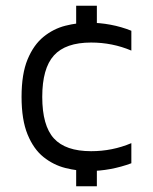

<svg xmlns="http://www.w3.org/2000/svg" viewBox="-20 -648 532 668"><path d="M245 -527V-628H317V-527ZM245 0V-81H317V0ZM289 -53Q249 -53 207.5 -63.5Q166 -74 131.5 -101.5Q97 -129 76 -180Q55 -231 55 -311Q55 -391 76 -441.5Q97 -492 131.5 -520Q166 -548 207.5 -558.5Q249 -569 289 -569Q327 -569 364.5 -562Q402 -555 437 -541V-472Q404 -486 369 -493Q334 -500 297 -500Q208 -500 167.5 -455Q127 -410 127 -311Q127 -211 167.5 -166.5Q208 -122 297 -122Q334 -122 369 -129Q404 -136 437 -150V-80Q402 -67 364.5 -60Q327 -53 289 -53Z"/></svg>

Font: Maven Pro
Style: Regular
Weight: 400
Designer: Joe Prince
Foundry: Joe Prince
Version: Version 2.103